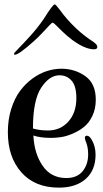

<svg xmlns="http://www.w3.org/2000/svg" viewBox="-20 -899 474 880"><path d="M400 -259Q418 -229 418 -190Q418 -119 373 -79Q328 -39 250 -39Q140 -39 78 -109Q16 -179 16 -293Q16 -351 31.5 -400Q47 -449 72 -482.5Q97 -516 129.5 -539.5Q162 -563 195.5 -573.5Q229 -584 261 -584Q323 -584 371 -550Q419 -516 419 -442Q419 -401 404 -369Q389 -337 366.5 -318.5Q344 -300 315.5 -287.5Q287 -275 262.5 -271Q238 -267 215 -267Q164 -267 133 -278Q137 -195 175.5 -139Q214 -83 284 -83Q333 -83 358.5 -114Q384 -145 384 -191Q384 -222 376 -243Q369 -260 369 -267Q369 -277 378 -277Q390 -277 400 -259ZM131 -310Q162 -301 200 -301Q257 -301 293.5 -342Q330 -383 330 -449Q330 -505 308 -529.5Q286 -554 253 -554Q206 -554 168.5 -496.5Q131 -439 131 -310ZM231 -879Q235 -879 254 -854Q287 -808 330 -768Q350 -749 370.5 -733.5Q391 -718 401.5 -711.5Q412 -705 419 -698Q426 -691 426 -684Q426 -673 411 -673Q370 -673 311 -716Q286 -735 265 -755.5Q244 -776 234.5 -785.5Q225 -795 221 -795Q218 -795 207.5 -784Q197 -773 176.5 -751Q156 -729 136 -711Q66 -648 48 -648Q44 -648 44 -652Q44 -656 63.5 -675.5Q83 -695 118 -733.5Q153 -772 181 -813Q222 -879 231 -879Z"/></svg>

Font: Henny Penny
Style: Regular
Weight: 400
Designer: Olga Umpeleva
Foundry: Brownfox
Version: Version 1.001